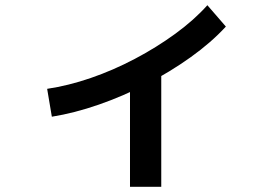

<svg xmlns="http://www.w3.org/2000/svg" viewBox="-20 -652 1040 737"><path d="M161 -311Q242 -323 328 -352.5Q414 -382 497.5 -426Q581 -470 653 -522.5Q725 -575 776 -632L847 -550Q791 -489 712 -432.5Q633 -376 543 -329.5Q453 -283 359.5 -250.5Q266 -218 179 -204ZM479 65V-394H599V65Z"/></svg>

Font: M PLUS 2 Thin SemiBold
Style: Regular
Weight: 600
Version: Version 1.001